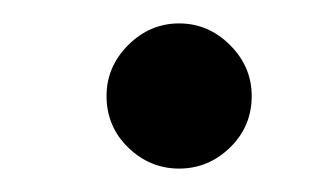

<svg xmlns="http://www.w3.org/2000/svg" viewBox="-20 -393 281 164"><path d="M71 -311Q71 -336 89.5 -354.5Q108 -373 133 -373Q158 -373 176.5 -354.5Q195 -336 195 -311Q195 -285 176.5 -267Q158 -249 133 -249Q108 -249 89.5 -267Q71 -285 71 -311Z"/></svg>

Font: Rising Sun Medium
Style: Regular
Weight: 500
Designer: Matt McInerney, Pablo Impallari, Rodrigo Fuenzalida (Raleway font), Stephen Hutchings (Greek), Cristiano Sobral (main ch
Foundry: The Rising Sun Project Authors
Version: Version 4.327; ttfautohint (v1.8.4.7-5d5b-dirty)